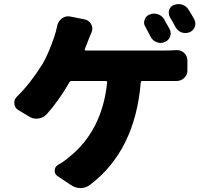

<svg xmlns="http://www.w3.org/2000/svg" viewBox="-20 -873 1040 965"><path d="M956.1 -776.4Q961.9 -765.6 961.9 -753.9Q961.9 -746.1 959 -738.3Q952.1 -718.8 932.6 -710.9Q922.9 -707 912.1 -707Q902.3 -707 892.6 -710Q873 -717.8 862.3 -736.3Q848.6 -763.7 834 -786.1Q828.1 -796.9 828.1 -808.6Q828.1 -815.4 830.1 -822.3Q835.9 -840.8 853.5 -847.7Q865.2 -852.5 877 -852.5Q885.7 -852.5 895.5 -849.6Q917 -842.8 927.7 -824.2Q942.4 -801.8 956.1 -776.4ZM832 -727.5Q837.9 -716.8 837.9 -706.1Q837.9 -698.2 835 -689.5Q828.1 -669.9 808.6 -662.1Q797.9 -657.2 787.1 -657.2Q777.3 -657.2 767.6 -661.1Q747.1 -668.9 737.3 -687.5Q722.7 -716.8 710.9 -738.3Q704.1 -748 704.1 -759.8Q704.1 -766.6 707 -773.4Q712.9 -793 731.4 -799.8Q742.2 -804.7 753.9 -804.7Q762.7 -804.7 772.5 -801.8Q793.9 -794.9 804.7 -776.4Q817.4 -753.9 832 -727.5ZM406.2 -626Q405.3 -623 406.7 -621.1Q408.2 -619.1 411.1 -619.1H811.5Q835.9 -619.1 865.2 -621.1Q867.2 -621.1 869.1 -621.1Q889.6 -621.1 905.3 -607.4Q921.9 -591.8 921.9 -569.3V-519.5Q921.9 -496.1 905.3 -480.5Q888.7 -465.8 866.2 -465.8Q865.2 -465.8 864.3 -465.8Q843.8 -465.8 811.5 -465.8H695.3Q688.5 -465.8 687.5 -459Q659.2 -115.2 431.6 56.6Q410.2 72.3 384.8 72.3Q358.4 72.3 335.9 56.6L268.6 11.7Q254.9 2 254.9 -14.6Q254.9 -35.2 272.5 -44.9Q303.7 -62.5 323.2 -80.1Q493.2 -212.9 518.6 -459Q518.6 -465.8 511.7 -465.8H339.8Q333 -465.8 329.1 -460Q277.3 -369.1 214.8 -298.8Q197.3 -280.3 171.9 -277.3Q167 -276.4 163.1 -276.4Q142.6 -276.4 125 -288.1L71.3 -320.3Q51.8 -332 51.8 -356.4Q51.8 -375 65.4 -387.7Q130.9 -451.2 193.4 -550.8Q221.7 -598.6 252 -685.5Q261.7 -713.9 267.6 -744.1Q272.5 -766.6 291 -780.3Q305.7 -791 322.3 -791Q327.1 -791 333 -790L406.2 -775.4Q427.7 -770.5 438.5 -751Q444.3 -740.2 444.3 -729.5Q444.3 -720.7 440.4 -710.9Q437.5 -705.1 432.6 -692.9Q427.7 -680.7 425.8 -675.8Q424.8 -673.8 406.2 -626Z"/></svg>

Font: Gen Jyuu Gothic Heavy
Style: Bold
Weight: 900
Designer: [Source Han Sans]
Ryoko NISHIZUKA  (kana & ideographs); Paul D. Hunt (Latin, Greek & Cyrillic); Wenlong ZHANG  (bopomofo
Version: Version 1.002.20150607